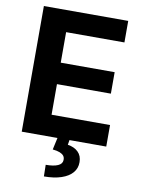

<svg xmlns="http://www.w3.org/2000/svg" viewBox="-99 -774 787 1064"><g transform="rotate(10 294.0 -242.0)"><path d="M59.9 -707H534.5V-585.8H206.4V-414.1H509.8V-293.3H206.4V-121.2H535.5V0H59.9ZM329 -2.9 324.1 27.2Q360.9 32.6 382.8 54Q404.7 75.4 404.7 110.9Q405.2 145 383.9 170.2Q362.6 195.3 321.7 209.1Q280.7 222.9 223.9 222.9L222.6 157.7Q266.6 157.7 290.8 147Q315 136.3 315.5 114.9Q316.1 100.4 308.8 91Q301.4 81.7 286.4 75.7Q271.3 69.7 246.3 67.2L261.6 -2.9Z"/></g></svg>

Font: Pretendard GOV Variable
Style: Regular
Weight: 400
Designer: Base glyphs from Inter by Rasmus Andersson; Hangul glyphs from Noto Sans CJK(Source Han Sans) by Jang Soo-young and Kang
Foundry: Kil Hyung-jin
Version: Version 1.307;Glyphs 3.2 (3192)